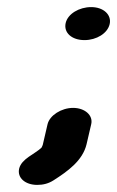

<svg xmlns="http://www.w3.org/2000/svg" viewBox="-20 -453 330 541"><path d="M114 -103 101 -47C101 -45 98 -39 97 -37C77 -18 41 -6 34 22C28 48 51 68 85 68C102 68 117 64 131 55C170 30 213 0 224 -47L237 -103C243 -128 219 -149 186 -149C153 -149 120 -128 114 -103ZM165 -388C159 -361 182 -340 218 -340C252 -340 283 -359 289 -385C295 -411 272 -433 237 -433C203 -433 171 -414 165 -388Z"/></svg>

Font: Blanket
Style: SikObl
Weight: 700
Foundry: Cannot Into Space Fonts
Version: Version 0.9